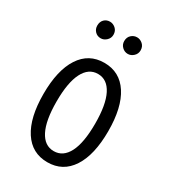

<svg xmlns="http://www.w3.org/2000/svg" viewBox="-179 -810 814 914"><g transform="rotate(30 228.0 -353.5)"><path d="M228 11Q143 11 96.5 -60.5Q50 -132 50 -262Q50 -392 96.5 -463.5Q143 -535 228 -535Q313 -535 359.5 -463.5Q406 -392 406 -262Q406 -132 359.5 -60.5Q313 11 228 11ZM228 -50Q279 -50 306.5 -103.5Q334 -157 334 -262Q334 -366 306.5 -420Q279 -474 228 -474Q177 -474 149.5 -420Q122 -366 122 -262Q122 -158 149.5 -104Q177 -50 228 -50ZM302 -627Q284 -627 270.5 -640Q257 -653 257 -672Q257 -693 270.5 -705.5Q284 -718 302 -718Q319 -718 333 -705.5Q347 -693 347 -672Q347 -653 333 -640Q319 -627 302 -627ZM153 -627Q134 -627 121.5 -640Q109 -653 109 -672Q109 -693 121.5 -705.5Q134 -718 153 -718Q170 -718 184 -705.5Q198 -693 198 -672Q198 -653 184 -640Q170 -627 153 -627Z"/></g></svg>

Font: Ubuntu Sans Condensed
Style: Regular
Weight: 400
Width: 3
Designer: Dalton Maag Ltd
Foundry: Dalton Maag Ltd
Version: Version 1.006; ttfautohint (v1.8.4.7-5d5b)